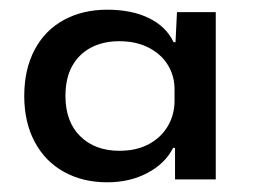

<svg xmlns="http://www.w3.org/2000/svg" viewBox="-20 -755 521 396"><path d="M201 -379Q151 -379 112 -400.5Q73 -422 51.5 -462.5Q30 -503 30 -557Q30 -612 51.5 -652.5Q73 -693 112 -714Q151 -735 201 -735Q252 -735 287.5 -717.5Q323 -700 338 -668H342L345 -730H425V-385H341V-450H337Q321 -418 284.5 -398.5Q248 -379 201 -379ZM226 -444Q262 -444 287.5 -458Q313 -472 326.5 -495.5Q340 -519 340 -547V-571Q340 -598 326.5 -620.5Q313 -643 287 -656.5Q261 -670 226 -670Q193 -670 168 -657Q143 -644 129 -619Q115 -594 115 -557Q115 -504 145.5 -474Q176 -444 226 -444Z"/></svg>

Font: Mona Sans Expanded Medium
Style: Regular
Weight: 500
Width: 7
Designer: Deni Anggara
Foundry: GitHub
Version: Version 2.000